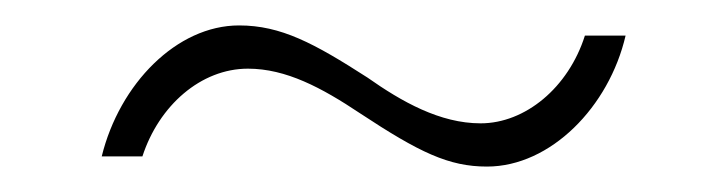

<svg xmlns="http://www.w3.org/2000/svg" viewBox="-20 -404 556 151"><path d="M60 -281H92C105 -321 138 -350 175 -350C205 -350 233 -335 263 -315C310 -284 333 -273 363 -273C413 -273 459 -320 472 -376H440C427 -335 393 -307 358 -307C326 -307 296 -324 269 -343C227 -370 201 -384 168 -384C119 -384 74 -338 60 -281Z"/></svg>

Font: Fixel Text 20240404 ExtraLight
Style: Italic
Weight: 200
Width: 4
Italic angle: -10°
Designer: AlfaBravo + MacPaw
Foundry: Kyrylo Tkachov, Marchela Mozhyna, Serhii Makarenko, Maria Weinstein, Zakhar Kryvoshyya
Version: Version 1.211;Glyphs 3.2 (3225)